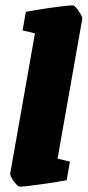

<svg xmlns="http://www.w3.org/2000/svg" viewBox="-20 -685 326 714"><path d="M18 -40 110 -561 64 -572 76 -641Q105 -647 168 -656Q231 -665 251 -665Q258 -665 272.5 -644Q287 -623 286 -615L194 -95L240 -84L228 -15Q199 -9 136 0Q73 9 53 9Q46 9 31.5 -10.5Q17 -30 18 -40Z"/></svg>

Font: Grenze Black
Style: Italic
Weight: 900
Italic angle: -10°
Designer: Renata Polastri
Foundry: Omnibus-Type
Version: Version 1.002; ttfautohint (v1.8)